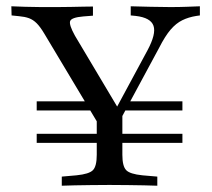

<svg xmlns="http://www.w3.org/2000/svg" viewBox="-20 -591 675 611"><path d="M96.8 -136.3V-165.3H560.5V-136.3ZM96.8 -239.5V-268.5H285.5L304 -239.5ZM366.1 -239.5 383.9 -268.5H560.5V-239.5ZM314.5 -160.5 121 -483.9Q108.1 -505.6 96.8 -516.9Q85.5 -528.2 72.2 -533.1Q58.9 -537.9 40.3 -539.5L16.9 -541.9L16.1 -571Q35.5 -570.2 60.1 -569.4Q84.7 -568.5 109.7 -568.5H113.7H119.4Q141.1 -568.5 163.3 -568.5Q185.5 -568.5 206.5 -569Q227.4 -569.4 245.2 -569.8Q262.9 -570.2 275.8 -570.2V-541.1L245.2 -538.7Q207.3 -535.5 203.2 -523.8Q199.2 -512.1 218.5 -477.4L362.1 -236.3L337.9 -224.2L449.2 -430.6Q477.4 -483.1 468.5 -508.9Q459.7 -534.7 412.1 -540.3L396 -541.9V-571Q425.8 -570.2 458.9 -569.4Q491.9 -568.5 521.8 -568.5Q550 -568.5 573.8 -569.4Q597.6 -570.2 616.1 -571V-541.9L604.8 -540.3Q579.8 -536.3 560.1 -526.6Q540.3 -516.9 523 -496.8Q505.6 -476.6 486.3 -438.7L336.3 -160.5ZM323.4 -2.4Q296.8 -2.4 269.4 -2Q241.9 -1.6 217.7 -1.2Q193.5 -0.8 176.6 0V-29L223.4 -33.1Q263.7 -37.1 275.8 -49.6Q287.9 -62.1 287.9 -98.4V-250.8L336.3 -192.7L369.4 -245.2V-98.4Q369.4 -62.1 381.5 -49.6Q393.5 -37.1 433.1 -33.1L480.6 -29V0Q462.9 -0.8 438.7 -1.2Q414.5 -1.6 387.1 -2Q359.7 -2.4 333.1 -2.4H328.2Z"/></svg>

Font: Playfair 5pt SemiExpanded Light
Style: Regular
Weight: 400
Version: Version 2.203